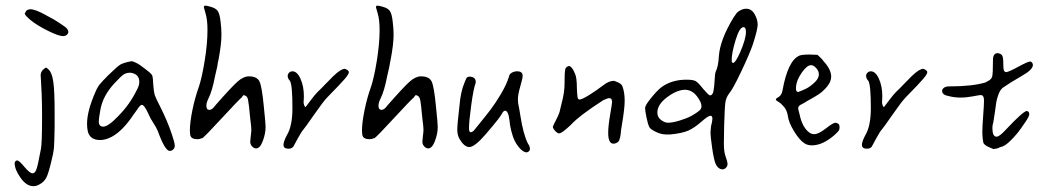

<svg xmlns="http://www.w3.org/2000/svg" viewBox="-20 -633 3652 671"><path d="M218.8 -521.5Q218.8 -527.3 213.9 -533.2Q210 -538.1 188.5 -552.2Q167 -566.4 151.4 -574.2Q148.4 -575.2 140.6 -580.1Q103.5 -600.6 86.9 -600.6Q77.1 -600.6 71.3 -594.7Q70.3 -592.8 69.3 -590.8Q68.4 -588.9 67.4 -587.4Q66.4 -585.9 66.4 -585.9Q66.4 -580.1 85.9 -563.5Q108.4 -544.9 146.5 -525.9Q184.6 -506.8 200.2 -506.8Q208 -506.8 213.4 -511.2Q218.8 -515.6 218.8 -521.5ZM31.2 -62.5Q31.2 -41 51.8 -11.7Q72.3 17.6 96.7 17.6Q108.4 17.6 119.1 10.7Q133.8 2.9 141.6 -11.7Q149.4 -26.4 159.2 -68.4Q167 -98.6 168.5 -115.2Q169.9 -131.8 170.9 -189.5Q170.9 -217.8 170.9 -240.2Q170.9 -313.5 166.5 -345.7Q162.1 -377.9 150.4 -389.6Q143.6 -396.5 140.6 -396.5Q137.7 -396.5 128.9 -387.7Q122.1 -379.9 122.1 -370.1Q122.1 -368.2 123 -354Q124 -339.8 125.5 -306.6Q127 -273.4 127 -224.6Q127 -131.8 123 -112.3Q111.3 -48.8 106.4 -39.1Q101.6 -27.3 93.8 -27.3Q84 -27.3 65.4 -49.8Q46.9 -72.3 40 -72.3Q36.1 -72.3 33.7 -69.3Q31.2 -66.4 31.2 -62.5Z M590.8 -124Q590.8 -133.8 581.1 -162.1Q565.4 -210 539.1 -261.7Q523.4 -292 520.5 -301.8Q517.6 -311.5 515.6 -336.9Q514.6 -361.3 512.7 -367.2Q510.7 -373 503.9 -378.9Q502.9 -379.9 496.1 -385.3Q489.3 -390.6 484.9 -394Q480.5 -397.5 473.1 -402.8Q465.8 -408.2 460.4 -411.1Q455.1 -414.1 449.2 -416.5Q443.4 -418.9 439.5 -418.9Q438.5 -418.9 437.5 -418.9Q410.2 -413.1 400.4 -407.2Q390.6 -401.4 358.4 -370.1Q337.9 -349.6 329.1 -338.9Q320.3 -328.1 313.5 -311.5Q284.2 -245.1 284.2 -200.2Q284.2 -185.5 287.1 -172.9Q294.9 -143.6 330.1 -143.6Q349.6 -143.6 371.1 -155.3Q409.2 -175.8 447.3 -233.4Q451.2 -238.3 458 -248Q469.7 -266.6 475.6 -266.6Q484.4 -266.6 499 -234.4Q503.9 -221.7 515.1 -204.6Q526.4 -187.5 531.2 -175.8Q556.6 -105.5 573.2 -105.5Q575.2 -105.5 578.6 -106.4Q582 -107.4 586.4 -111.8Q590.8 -116.2 590.8 -124ZM325.2 -209Q325.2 -217.8 330.1 -245.1Q337.9 -297.9 381.8 -343.8Q403.3 -367.2 412.6 -373Q421.9 -378.9 435.5 -378.9Q435.5 -378.9 435.5 -378.9Q466.8 -375 466.8 -346.7Q466.8 -333 457 -316.4Q433.6 -268.6 394.5 -228.5Q358.4 -190.4 340.8 -190.4Q325.2 -190.4 325.2 -209Z M692.4 -607.4Q692.4 -606.4 698.7 -585Q705.1 -563.5 705.1 -528.3Q705.1 -480.5 695.3 -420.4Q685.5 -360.4 674.8 -329.1Q661.1 -291 652.3 -247.6Q643.6 -204.1 643.6 -177.7Q643.6 -162.1 646.5 -156.2Q651.4 -146.5 669.9 -146.5Q677.7 -146.5 686.5 -150.4Q686.5 -150.4 686.5 -149.4Q696.3 -156.2 754.9 -219.7Q813.5 -283.2 825.2 -293Q825.2 -293.9 826.2 -294.9Q830.1 -300.8 833 -300.8Q834 -300.8 834 -299.8Q843.8 -297.9 846.7 -285.2Q849.6 -272.5 854.5 -218.8Q858.4 -188.5 858.4 -179.7Q858.4 -172.9 856.4 -157.7Q854.5 -142.6 854.5 -137.7Q854.5 -128.9 860.4 -122.1Q867.2 -114.3 875 -114.3Q888.7 -114.3 898.4 -140.1Q908.2 -166 908.2 -189.5Q908.2 -201.2 902.3 -257.8Q895.5 -331.1 886.7 -348.6Q877.9 -366.2 849.6 -366.2Q831.1 -366.2 810.5 -348.1Q790 -330.1 732.4 -264.6Q721.7 -249 711.9 -249Q701.2 -249 701.2 -263.7Q701.2 -274.4 709 -290Q721.7 -315.4 731.4 -366.2Q736.3 -387.7 739.3 -400.4Q740.2 -409.2 744.1 -426.8Q753.9 -479.5 753.9 -511.7Q753.9 -533.2 751 -556.6Q748 -584 741.2 -594.2Q734.4 -604.5 715.8 -609.4Q703.1 -613.3 697.3 -613.3Q692.4 -613.3 692.4 -607.4Z M1041 -276.4Q1041 -278.3 1041.5 -284.2Q1042 -290 1042 -296.9Q1042 -331.1 1030.3 -357.4Q1018.6 -383.8 1002 -383.8Q995.1 -383.8 990.2 -378.9Q985.4 -374 985.4 -368.2Q985.4 -358.4 993.2 -350.6Q1002 -336.9 1002 -254.9Q1002 -192.4 982.4 -160.2Q970.7 -137.7 970.7 -127Q970.7 -113.3 988.3 -113.3Q999 -113.3 1004.9 -120.1Q1006.8 -124 1020.5 -148.9Q1034.2 -173.8 1039.1 -178.7Q1043.9 -183.6 1077.1 -231.4Q1110.4 -279.3 1124 -293Q1170.9 -340.8 1185.1 -357.4Q1199.2 -374 1199.2 -380.9Q1199.2 -384.8 1193.4 -388.7Q1187.5 -392.6 1183.6 -392.6Q1179.7 -392.6 1168.9 -386.7Q1158.2 -379.9 1144.5 -366.7Q1130.9 -353.5 1114.7 -336.4Q1098.6 -319.3 1090.8 -312.5Q1080.1 -301.8 1066.4 -283.2Q1052.7 -264.6 1047.9 -258.8H1046.9Q1046.9 -258.8 1046.9 -258.8Q1046.9 -258.8 1045.4 -260.7Q1043.9 -262.7 1042.5 -267.1Q1041 -271.5 1041 -276.4Z M1293.9 -607.4Q1293.9 -606.4 1300.3 -585Q1306.6 -563.5 1306.6 -528.3Q1306.6 -480.5 1296.9 -420.4Q1287.1 -360.4 1276.4 -329.1Q1262.7 -291 1253.9 -247.6Q1245.1 -204.1 1245.1 -177.7Q1245.1 -162.1 1248 -156.2Q1252.9 -146.5 1271.5 -146.5Q1279.3 -146.5 1288.1 -150.4Q1288.1 -150.4 1288.1 -149.4Q1297.9 -156.2 1356.4 -219.7Q1415 -283.2 1426.8 -293Q1426.8 -293.9 1427.7 -294.9Q1431.6 -300.8 1434.6 -300.8Q1435.5 -300.8 1435.5 -299.8Q1445.3 -297.9 1448.2 -285.2Q1451.2 -272.5 1456.1 -218.8Q1460 -188.5 1460 -179.7Q1460 -172.9 1458 -157.7Q1456.1 -142.6 1456.1 -137.7Q1456.1 -128.9 1461.9 -122.1Q1468.8 -114.3 1476.6 -114.3Q1490.2 -114.3 1500 -140.1Q1509.8 -166 1509.8 -189.5Q1509.8 -201.2 1503.9 -257.8Q1497.1 -331.1 1488.3 -348.6Q1479.5 -366.2 1451.2 -366.2Q1432.6 -366.2 1412.1 -348.1Q1391.6 -330.1 1334 -264.6Q1323.2 -249 1313.5 -249Q1302.7 -249 1302.7 -263.7Q1302.7 -274.4 1310.5 -290Q1323.2 -315.4 1333 -366.2Q1337.9 -387.7 1340.8 -400.4Q1341.8 -409.2 1345.7 -426.8Q1355.5 -479.5 1355.5 -511.7Q1355.5 -533.2 1352.5 -556.6Q1349.6 -584 1342.8 -594.2Q1335.9 -604.5 1317.4 -609.4Q1304.7 -613.3 1298.8 -613.3Q1293.9 -613.3 1293.9 -607.4Z M1790 -286.1Q1790 -302.7 1798.3 -331.1Q1806.6 -359.4 1806.6 -368.2Q1806.6 -383.8 1787.1 -383.8Q1777.3 -383.8 1768.6 -378.9Q1759.8 -374 1758.8 -365.2Q1750 -336.9 1730.5 -304.2Q1710.9 -271.5 1693.8 -249Q1676.8 -226.6 1641.6 -183.6Q1632.8 -170.9 1625 -170.9Q1619.1 -170.9 1619.1 -184.6Q1619.1 -210 1627 -266.6Q1634.8 -323.2 1641.6 -340.8Q1642.6 -342.8 1642.6 -347.7Q1642.6 -355.5 1636.7 -360.4Q1630.9 -365.2 1621.1 -365.2Q1611.3 -365.2 1608.4 -356.4Q1606.4 -352.5 1603.5 -344.7Q1589.8 -312.5 1585.9 -264.6Q1578.1 -198.2 1578.1 -179.7Q1578.1 -161.1 1585.9 -147.5Q1602.5 -119.1 1620.1 -119.1Q1638.7 -119.1 1676.8 -163.1Q1682.6 -169.9 1703.6 -194.8Q1724.6 -219.7 1733.4 -234.4Q1739.3 -246.1 1745.1 -246.1Q1756.8 -246.1 1760.7 -210.9Q1762.7 -188.5 1769.5 -166Q1776.4 -139.6 1792 -120.1Q1807.6 -100.6 1820.3 -100.6Q1824.2 -100.6 1828.1 -104Q1832 -107.4 1832 -113.3Q1832 -121.1 1824.2 -132.8Q1808.6 -165 1798.8 -227.5Q1795.9 -242.2 1794.9 -251Q1790 -271.5 1790 -286.1Z M1996.1 -324.2Q1996.1 -362.3 1989.3 -376Q1978.5 -402.3 1967.8 -402.3Q1964.8 -402.3 1958 -396.5Q1953.1 -392.6 1953.1 -350.6Q1953.1 -346.7 1953.1 -342.8Q1953.1 -308.6 1942.4 -270.5Q1939.5 -256.8 1937.5 -250Q1935.5 -237.3 1924.8 -216.8Q1914.1 -196.3 1912.1 -190.4Q1912.1 -184.6 1919.4 -176.3Q1926.8 -168 1932.6 -167H1934.6Q1943.4 -167 1973.6 -195.3Q2004.9 -229.5 2088.9 -283.2Q2103.5 -290 2109.4 -290Q2119.1 -290 2119.1 -276.4Q2119.1 -271.5 2112.3 -231.9Q2105.5 -192.4 2105.5 -168.9Q2105.5 -130.9 2124 -130.9Q2132.8 -130.9 2140.6 -137.7Q2148.4 -145.5 2150.4 -177.7Q2151.4 -185.5 2154.3 -202.1Q2163.1 -254.9 2163.1 -281.2Q2163.1 -310.5 2155.3 -331.1Q2153.3 -336.9 2147.5 -340.8Q2141.6 -344.7 2134.8 -347.2Q2127.9 -349.6 2126 -350.6Q2107.4 -350.6 2086.9 -334Q2065.4 -317.4 2039.6 -301.3Q2013.7 -285.2 2005.9 -285.2Q2000 -285.2 1998.5 -292.5Q1997.1 -299.8 1996.1 -324.2Z M2587.9 -602.5Q2577.1 -602.5 2565.9 -596.2Q2554.7 -589.8 2550.8 -582Q2548.8 -579.1 2543.9 -572.3Q2496.1 -494.1 2492.2 -435.5Q2490.2 -400.4 2481.4 -382.8Q2478.5 -376 2477.5 -354Q2476.6 -332 2473.6 -315.9Q2470.7 -299.8 2461.9 -299.8Q2460.9 -299.8 2460.9 -299.8Q2457 -299.8 2437.5 -322.3Q2419.9 -344.7 2411.1 -349.6Q2402.3 -354.5 2378.9 -354.5Q2326.2 -354.5 2290 -327.1Q2275.4 -315.4 2254.9 -290Q2234.4 -264.6 2234.4 -255.9Q2234.4 -246.1 2239.3 -222.7Q2244.1 -199.2 2249 -189.5Q2252 -181.6 2272.5 -171.9Q2291 -163.1 2307.6 -163.1Q2313.5 -163.1 2322.3 -163.1Q2363.3 -167 2384.8 -176.3Q2406.2 -185.5 2431.6 -208Q2455.1 -228.5 2462.9 -228.5Q2469.7 -228.5 2469.7 -217.8Q2469.7 -210 2464.8 -191.4Q2464.8 -191.4 2462.9 -169.9Q2462.9 -157.2 2468.8 -116.2Q2474.6 -75.2 2481 -60.5Q2487.3 -45.9 2499 -42Q2499 -42 2504.9 -41Q2506.8 -41 2510.3 -42Q2513.7 -43 2518.1 -47.9Q2522.5 -52.7 2522.5 -59.6Q2522.5 -68.4 2515.6 -86.9Q2509.8 -102.5 2509.8 -130.9Q2509.8 -140.6 2510.7 -193.4Q2512.7 -259.8 2515.1 -275.9Q2517.6 -292 2528.3 -306.6Q2540 -319.3 2569.8 -381.8Q2599.6 -444.3 2611.3 -478.5Q2627.9 -530.3 2627.9 -546.9Q2627.9 -564.5 2617.2 -583.5Q2606.4 -602.5 2587.9 -602.5ZM2578.1 -538.1Q2586.9 -538.1 2586.9 -521.5Q2586.9 -496.1 2565.4 -447.3Q2549.8 -413.1 2542 -413.1Q2537.1 -413.1 2537.1 -422.9Q2537.1 -448.2 2550.8 -493.2Q2564.5 -538.1 2578.1 -538.1ZM2431.6 -261.7Q2431.6 -252.9 2423.8 -246.1Q2416 -239.3 2395.5 -227.5Q2378.9 -218.8 2354.5 -211.4Q2330.1 -204.1 2314.5 -204.1Q2302.7 -204.1 2290 -213.9Q2277.3 -223.6 2277.3 -239.3Q2277.3 -267.6 2311 -293Q2344.7 -318.4 2373 -319.3Q2397.5 -319.3 2414.6 -297.9Q2431.6 -276.4 2431.6 -261.7Z M2899.4 -204.1Q2891.6 -204.1 2866.2 -184.1Q2840.8 -164.1 2825.2 -164.1Q2809.6 -164.1 2794.9 -183.1Q2780.3 -202.1 2773.4 -237.3Q2769.5 -250 2769.5 -254.9Q2769.5 -263.7 2783.2 -269.5Q2793 -274.4 2799.8 -279.3Q2825.2 -293 2840.8 -303.2Q2856.4 -313.5 2870.6 -330.6Q2884.8 -347.7 2884.8 -365.2Q2884.8 -390.6 2857.4 -419.9Q2857.4 -420.9 2852.1 -426.8Q2846.7 -432.6 2841.3 -437.5Q2835.9 -442.4 2835.9 -441.4Q2809.6 -442.4 2809.6 -442.4Q2782.2 -442.4 2773.4 -438.5Q2733.4 -420.9 2714.8 -317.4Q2711.9 -300.8 2701.2 -293.9Q2691.4 -289.1 2691.4 -285.2Q2691.4 -282.2 2700.7 -276.9Q2710 -271.5 2720.2 -259.3Q2730.5 -247.1 2733.4 -227.5Q2736.3 -205.1 2755.4 -173.8Q2774.4 -142.6 2792 -131.8Q2802.7 -125 2817.4 -125Q2855.5 -125 2897.5 -162.1Q2908.2 -171.9 2911.1 -176.3Q2914.1 -180.7 2914.1 -187.5Q2914.1 -199.2 2908.2 -201.2Q2903.3 -204.1 2899.4 -204.1ZM2814.5 -405.3Q2823.2 -405.3 2832.5 -395Q2841.8 -384.8 2841.8 -373Q2841.8 -358.4 2825.7 -343.8Q2809.6 -329.1 2796.4 -322.8Q2783.2 -316.4 2769.5 -311.5Q2761.7 -311.5 2761.7 -324.2Q2761.7 -350.6 2783.2 -380.9Q2800.8 -405.3 2814.5 -405.3Z M3062.5 -276.4Q3062.5 -278.3 3063 -284.2Q3063.5 -290 3063.5 -296.9Q3063.5 -331.1 3051.8 -357.4Q3040 -383.8 3023.4 -383.8Q3016.6 -383.8 3011.7 -378.9Q3006.8 -374 3006.8 -368.2Q3006.8 -358.4 3014.6 -350.6Q3023.4 -336.9 3023.4 -254.9Q3023.4 -192.4 3003.9 -160.2Q2992.2 -137.7 2992.2 -127Q2992.2 -113.3 3009.8 -113.3Q3020.5 -113.3 3026.4 -120.1Q3028.3 -124 3042 -148.9Q3055.7 -173.8 3060.5 -178.7Q3065.4 -183.6 3098.6 -231.4Q3131.8 -279.3 3145.5 -293Q3192.4 -340.8 3206.5 -357.4Q3220.7 -374 3220.7 -380.9Q3220.7 -384.8 3214.8 -388.7Q3209 -392.6 3205.1 -392.6Q3201.2 -392.6 3190.4 -386.7Q3179.7 -379.9 3166 -366.7Q3152.3 -353.5 3136.2 -336.4Q3120.1 -319.3 3112.3 -312.5Q3101.6 -301.8 3087.9 -283.2Q3074.2 -264.6 3069.3 -258.8H3068.4Q3068.4 -258.8 3068.4 -258.8Q3068.4 -258.8 3066.9 -260.7Q3065.4 -262.7 3064 -267.1Q3062.5 -271.5 3062.5 -276.4Z M3580.1 -418Q3572.3 -418 3538.1 -399.4Q3503.9 -380.9 3496.1 -380.9Q3493.2 -380.9 3489.7 -384.3Q3486.3 -387.7 3486.3 -412.1Q3486.3 -436.5 3480.5 -441.4Q3478.5 -443.4 3475.6 -444.8Q3472.7 -446.3 3469.7 -446.8Q3466.8 -447.3 3466.8 -447.3Q3450.2 -447.3 3450.2 -422.9Q3450.2 -375 3447.3 -364.7Q3444.3 -354.5 3428.7 -347.7Q3423.8 -344.7 3423.8 -344.7Q3377 -331.1 3298.8 -331.1Q3297.9 -331.1 3297.4 -331.1Q3296.9 -331.1 3296.9 -331.1Q3285.2 -331.1 3278.8 -326.2Q3272.5 -321.3 3272.5 -315.4Q3272.5 -300.8 3296.9 -296.9Q3315.4 -292 3336.9 -292Q3357.4 -292 3380.4 -296.4Q3403.3 -300.8 3407.2 -300.8Q3418.9 -300.8 3418.9 -282.2Q3418.9 -267.6 3416 -229Q3413.1 -190.4 3413.1 -173.8Q3413.1 -149.4 3417 -132.8Q3420.9 -127 3427.7 -123Q3434.6 -119.1 3442.4 -116.2Q3450.2 -113.3 3451.2 -112.3Q3456.1 -112.3 3460.9 -113.3Q3465.8 -114.3 3468.8 -115.7Q3471.7 -117.2 3474.1 -118.2Q3476.6 -119.1 3476.6 -119.1Q3491.2 -121.1 3512.2 -142.1Q3533.2 -163.1 3546.9 -182.6Q3547.9 -184.6 3562.5 -205.1Q3577.1 -225.6 3577.1 -234.4Q3577.1 -239.3 3574.2 -242.2Q3571.3 -245.1 3568.4 -245.1Q3556.6 -245.1 3495.1 -179.7Q3472.7 -155.3 3462.9 -155.3Q3448.2 -155.3 3448.2 -185.5Q3448.2 -196.3 3451.2 -204.1Q3453.1 -213.9 3457 -241.2Q3460 -264.6 3461.9 -276.4Q3463.9 -288.1 3469.7 -303.7Q3475.6 -319.3 3484.4 -326.2Q3507.8 -342.8 3551.8 -368.2Q3589.8 -389.6 3589.8 -406.2Q3589.8 -410.2 3586.9 -414.1Q3584 -418 3580.1 -418Z"/></svg>

Font: 辰宇落雁體 Thin
Style: Regular
Weight: 100
Designer: Written by Liu, Wei-Chen; Created by Wang, Li-Yu.
Foundry: New Value
Version: Version 1.000